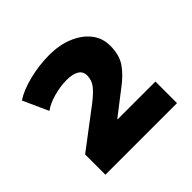

<svg xmlns="http://www.w3.org/2000/svg" viewBox="-125 -840 730 730"><g transform="rotate(-45 240.0 -474.5)"><path d="M54 -238V-347L211 -466Q242 -490 257 -509.5Q272 -529 272 -554Q272 -576 254 -586.5Q236 -597 205 -597Q171 -597 134.5 -587Q98 -577 75 -560L29 -662Q62 -684 116 -697.5Q170 -711 225 -711Q279 -711 321.5 -693.5Q364 -676 389 -645Q414 -614 414 -571Q414 -522 392 -490Q370 -458 328 -427L236 -356V-354H439V-238Z"/></g></svg>

Font: Nunito Sans 7pt Black
Style: Regular
Weight: 900
Designer: Vernon Adams
Foundry: Vernon Adams
Version: Version 3.101;gftools[0.9.27]